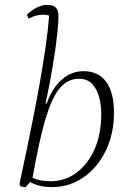

<svg xmlns="http://www.w3.org/2000/svg" viewBox="-20 -753 532 785"><path d="M85 12Q74 12 67 9.5Q60 7 60 0Q60 -4 68 -41Q76 -78 88.5 -137.5Q101 -197 115.5 -270Q130 -343 143.5 -419Q157 -495 167 -565.5Q177 -636 181 -689Q170 -693 157 -693Q127 -693 97 -677L90 -693Q111 -713 132.5 -723Q154 -733 172 -733Q198 -733 208.5 -721.5Q219 -710 219 -689Q219 -661 214.5 -618.5Q210 -576 202.5 -526.5Q195 -477 185.5 -426Q176 -375 166 -330H171Q194 -394 233 -428Q272 -462 322 -462Q382 -462 414 -418.5Q446 -375 446 -293Q446 -206 412.5 -137Q379 -68 321.5 -28Q264 12 192 12Q140 12 103 -9ZM303 -431Q256 -431 223.5 -391.5Q191 -352 165 -263Q139 -174 113 -26Q126 -20 144.5 -16Q163 -12 187 -12Q246 -12 293 -47Q340 -82 367 -144Q394 -206 394 -287Q394 -322 385.5 -355Q377 -388 357 -409.5Q337 -431 303 -431Z"/></svg>

Font: Petrona ExtraLight
Style: Italic
Weight: 200
Italic angle: -9°
Designer: Ringo R. Seeber
Foundry: Ringo R. Seeber
Version: Version 2.001; ttfautohint (v1.8.3)